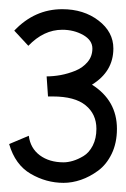

<svg xmlns="http://www.w3.org/2000/svg" viewBox="-20 -838 276 420"><path d="M42 -737.8Q75.7 -772.9 116.2 -772.9Q141.6 -772.9 161.9 -761.5Q182.1 -750 182.1 -731.9Q182.1 -714.8 171.6 -702.4Q161.1 -689.9 145 -683.3Q128.9 -676.8 112.8 -673.8Q96.7 -670.9 82 -670.9L85 -627H95.2Q143.6 -627 167.2 -607.7Q190.9 -588.4 190.9 -556.2Q190.9 -535.2 182.9 -519.5Q174.8 -503.9 162.6 -496.6Q150.4 -489.3 139.4 -486.1Q128.4 -482.9 119.1 -482.9Q87.9 -482.9 67.1 -498.3Q46.4 -513.7 43 -541L0 -522.9Q13.2 -477.5 47.1 -457.8Q81.1 -438 119.1 -438Q137.7 -438 157 -444.6Q176.3 -451.2 194.6 -464.6Q212.9 -478 224.4 -501.7Q235.8 -525.4 235.8 -556.2Q235.8 -618.2 181.2 -652.8Q228 -681.6 228 -731.9Q228 -768.1 195.6 -793Q163.1 -817.9 116.2 -817.9Q55.7 -817.9 11.2 -771Z"/></svg>

Font: Comic Neue Angular
Style: Regular
Weight: 400
Designer: Craig Rozynski
Foundry: Craig Rozynski
Version: Version 2.003